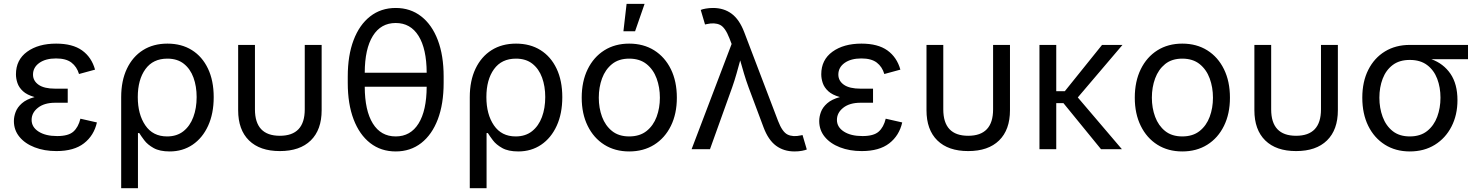

<svg xmlns="http://www.w3.org/2000/svg" viewBox="-20 -781 7724 1005"><path d="M275.4 9.8Q211.9 9.8 161.4 -9.8Q110.8 -29.3 81.8 -64.7Q52.7 -100.1 52.7 -147.5Q52.7 -170.4 61.8 -194.8Q70.8 -219.2 94.5 -240.2Q118.2 -261.2 161.1 -272.9Q121.1 -284.2 100.1 -303.7Q79.1 -323.2 71.3 -346.4Q63.5 -369.6 63.5 -392.1Q63.5 -467.8 122.1 -510.3Q180.7 -552.7 273.9 -552.7Q359.9 -552.7 409.7 -517.1Q459.5 -481.4 477.5 -416.5L393.6 -393.6Q382.3 -431.6 354 -453.4Q325.7 -475.1 273.4 -475.1Q218.8 -475.1 185.8 -451.7Q152.8 -428.2 152.8 -390.6Q152.8 -357.9 181.9 -337.4Q210.9 -316.9 269 -316.9H334.5V-243.2H269Q211.9 -243.2 178.7 -217Q145.5 -190.9 145.5 -153.3Q145.5 -115.7 181.9 -92.3Q218.3 -68.8 279.3 -68.8Q337.9 -68.8 364 -92Q390.1 -115.2 400.9 -159.7L487.3 -140.1Q471.7 -71.3 419.4 -30.8Q367.2 9.8 275.4 9.8Z M614.3 204.1V-272.5Q614.3 -358.4 644.3 -421.4Q674.3 -484.4 728.5 -518.6Q782.7 -552.7 856.4 -552.7Q930.2 -552.7 984.4 -518.8Q1038.6 -484.9 1068.6 -421.9Q1098.6 -358.9 1098.6 -272.5Q1098.6 -186.5 1069.3 -122.6Q1040 -58.6 988 -23.4Q936 11.7 868.2 11.7Q815.9 11.7 784.2 -6.1Q752.4 -23.9 735.4 -46.6Q718.3 -69.3 709 -84.5H702.1V204.1ZM854.5 -66.9Q905.8 -66.9 940.2 -94.2Q974.6 -121.6 991.9 -168.2Q1009.3 -214.8 1009.3 -272.9Q1009.3 -329.1 992.7 -374.8Q976.1 -420.4 942.1 -447.3Q908.2 -474.1 856 -474.1Q780.8 -474.1 741 -418.9Q701.2 -363.8 701.2 -272.9Q701.2 -182.6 740.7 -124.8Q780.3 -66.9 854.5 -66.9Z M1444.8 9.8Q1340.3 9.8 1283.4 -45.9Q1226.6 -101.6 1226.6 -204.1V-545.9H1314.5V-208.5Q1314.5 -70.3 1444.8 -70.3Q1575.2 -70.3 1575.2 -208.5V-545.9H1663.6V-204.1Q1663.6 -101.6 1606.7 -45.9Q1549.8 9.8 1444.8 9.8Z M2051.3 11.7Q1974.1 11.7 1917.7 -32.2Q1861.3 -76.2 1830.8 -156.5Q1800.3 -236.8 1800.3 -347.2V-380.4Q1800.3 -490.7 1830.8 -571Q1861.3 -651.4 1917.7 -695.3Q1974.1 -739.3 2051.3 -739.3Q2128.4 -739.3 2184.8 -695.3Q2241.2 -651.4 2271.7 -571Q2302.2 -490.7 2302.2 -380.4V-347.2Q2302.2 -236.8 2271.7 -156.5Q2241.2 -76.2 2184.8 -32.2Q2128.4 11.7 2051.3 11.7ZM1889.2 -400.4H2213.4Q2212.9 -525.4 2170.9 -593Q2128.9 -660.6 2051.3 -660.6Q1973.6 -660.6 1931.6 -593Q1889.6 -525.4 1889.2 -400.4ZM2051.3 -66.9Q2128.9 -66.9 2170.9 -134.5Q2212.9 -202.1 2213.4 -327.1H1889.2Q1889.6 -202.1 1931.6 -134.5Q1973.6 -66.9 2051.3 -66.9Z M2439 204.1V-272.5Q2439 -358.4 2469 -421.4Q2499 -484.4 2553.2 -518.6Q2607.4 -552.7 2681.2 -552.7Q2754.9 -552.7 2809.1 -518.8Q2863.3 -484.9 2893.3 -421.9Q2923.3 -358.9 2923.3 -272.5Q2923.3 -186.5 2894 -122.6Q2864.7 -58.6 2812.7 -23.4Q2760.7 11.7 2692.9 11.7Q2640.6 11.7 2608.9 -6.1Q2577.1 -23.9 2560.1 -46.6Q2543 -69.3 2533.7 -84.5H2526.9V204.1ZM2679.2 -66.9Q2730.5 -66.9 2764.9 -94.2Q2799.3 -121.6 2816.7 -168.2Q2834 -214.8 2834 -272.9Q2834 -329.1 2817.4 -374.8Q2800.8 -420.4 2766.8 -447.3Q2732.9 -474.1 2680.7 -474.1Q2605.5 -474.1 2565.7 -418.9Q2525.9 -363.8 2525.9 -272.9Q2525.9 -182.6 2565.4 -124.8Q2605 -66.9 2679.2 -66.9Z M3273.4 11.7Q3199.2 11.7 3143.3 -23.4Q3087.4 -58.6 3056.2 -122.1Q3024.9 -185.5 3024.9 -269.5Q3024.9 -355 3056.2 -418.7Q3087.4 -482.4 3143.3 -517.6Q3199.2 -552.7 3273.4 -552.7Q3348.1 -552.7 3404.3 -517.6Q3460.4 -482.4 3491.7 -418.7Q3522.9 -355 3522.9 -269.5Q3522.9 -185.5 3491.7 -122.1Q3460.4 -58.6 3404.3 -23.4Q3348.1 11.7 3273.4 11.7ZM3273.4 -66.9Q3328.6 -66.9 3364.3 -95.2Q3399.9 -123.5 3417 -169.7Q3434.1 -215.8 3434.1 -269.5Q3434.1 -323.7 3417 -370.4Q3399.9 -417 3364.3 -445.6Q3328.6 -474.1 3273.4 -474.1Q3218.8 -474.1 3183.6 -445.6Q3148.4 -417 3131.3 -370.6Q3114.3 -324.2 3114.3 -269.5Q3114.3 -215.8 3131.3 -169.7Q3148.4 -123.5 3183.6 -95.2Q3218.8 -66.9 3273.4 -66.9ZM3243.2 -617.2 3259.8 -760.7H3354L3304.2 -617.2Z M3600.1 0 3809.6 -550.8 3798.3 -580.1Q3775.9 -638.2 3748.3 -651.1Q3720.7 -664.1 3679.2 -654.8L3670.4 -652.8L3647.9 -729Q3656.2 -732.9 3674.3 -736.1Q3692.4 -739.3 3712.4 -739.3Q3769 -739.3 3809.6 -709.2Q3850.1 -679.2 3875.5 -612.8L4052.7 -147.9Q4074.7 -90.3 4102.5 -76.7Q4130.4 -63 4171.9 -72.3L4180.7 -74.2L4203.1 1.5Q4195.3 4.9 4178 8.3Q4160.6 11.7 4138.7 11.7Q4082.5 11.7 4042 -18.3Q4001.5 -48.3 3976.6 -114.7L3898.4 -323.7Q3884.8 -360.8 3874.5 -395.5Q3864.3 -430.2 3854.5 -464.8Q3845.2 -430.7 3835.2 -395.3Q3825.2 -359.9 3812.5 -323.7L3696.3 0Z M4490.7 9.8Q4427.2 9.8 4376.7 -9.8Q4326.2 -29.3 4297.1 -64.7Q4268.1 -100.1 4268.1 -147.5Q4268.1 -170.4 4277.1 -194.8Q4286.1 -219.2 4309.8 -240.2Q4333.5 -261.2 4376.5 -272.9Q4336.4 -284.2 4315.4 -303.7Q4294.4 -323.2 4286.6 -346.4Q4278.8 -369.6 4278.8 -392.1Q4278.8 -467.8 4337.4 -510.3Q4396 -552.7 4489.3 -552.7Q4575.2 -552.7 4625 -517.1Q4674.8 -481.4 4692.9 -416.5L4608.9 -393.6Q4597.7 -431.6 4569.3 -453.4Q4541 -475.1 4488.8 -475.1Q4434.1 -475.1 4401.1 -451.7Q4368.2 -428.2 4368.2 -390.6Q4368.2 -357.9 4397.2 -337.4Q4426.3 -316.9 4484.4 -316.9H4549.8V-243.2H4484.4Q4427.2 -243.2 4394 -217Q4360.8 -190.9 4360.8 -153.3Q4360.8 -115.7 4397.2 -92.3Q4433.6 -68.8 4494.6 -68.8Q4553.2 -68.8 4579.3 -92Q4605.5 -115.2 4616.2 -159.7L4702.6 -140.1Q4687 -71.3 4634.8 -30.8Q4582.5 9.8 4490.7 9.8Z M5047.9 9.8Q4943.4 9.8 4886.5 -45.9Q4829.6 -101.6 4829.6 -204.1V-545.9H4917.5V-208.5Q4917.5 -70.3 5047.9 -70.3Q5178.2 -70.3 5178.2 -208.5V-545.9H5266.6V-204.1Q5266.6 -101.6 5209.7 -45.9Q5152.8 9.8 5047.9 9.8Z M5508.8 -545.9V-303.7H5553.7L5748.5 -545.9H5855.5L5621.6 -271L5852.5 0H5743.2L5546.4 -241.2H5508.8V0H5420.9V-545.9Z M6168.5 11.7Q6094.2 11.7 6038.3 -23.4Q5982.4 -58.6 5951.2 -122.1Q5919.9 -185.5 5919.9 -269.5Q5919.9 -355 5951.2 -418.7Q5982.4 -482.4 6038.3 -517.6Q6094.2 -552.7 6168.5 -552.7Q6243.2 -552.7 6299.3 -517.6Q6355.5 -482.4 6386.7 -418.7Q6418 -355 6418 -269.5Q6418 -185.5 6386.7 -122.1Q6355.5 -58.6 6299.3 -23.4Q6243.2 11.7 6168.5 11.7ZM6168.5 -66.9Q6223.6 -66.9 6259.3 -95.2Q6294.9 -123.5 6312 -169.7Q6329.1 -215.8 6329.1 -269.5Q6329.1 -323.7 6312 -370.4Q6294.9 -417 6259.3 -445.6Q6223.6 -474.1 6168.5 -474.1Q6113.8 -474.1 6078.6 -445.6Q6043.5 -417 6026.4 -370.6Q6009.3 -324.2 6009.3 -269.5Q6009.3 -215.8 6026.4 -169.7Q6043.5 -123.5 6078.6 -95.2Q6113.8 -66.9 6168.5 -66.9Z M6764.2 9.8Q6659.7 9.8 6602.8 -45.9Q6545.9 -101.6 6545.9 -204.1V-545.9H6633.8V-208.5Q6633.8 -70.3 6764.2 -70.3Q6894.5 -70.3 6894.5 -208.5V-545.9H6982.9V-204.1Q6982.9 -101.6 6926 -45.9Q6869.1 9.8 6764.2 9.8Z M7359.4 11.7Q7285.2 11.7 7229 -23.7Q7172.9 -59.1 7141.8 -122.3Q7110.8 -185.5 7110.8 -269.5Q7110.8 -353.5 7142.1 -415.5Q7173.3 -477.5 7229.2 -511.7Q7285.2 -545.9 7359.4 -545.9H7664.1V-471.2H7472.2Q7535.6 -448.2 7572.3 -394.8Q7608.9 -341.3 7608.9 -256.8Q7608.9 -179.2 7577.6 -118.4Q7546.4 -57.6 7490.2 -22.9Q7434.1 11.7 7359.4 11.7ZM7359.4 -467.3Q7304.7 -467.3 7269.5 -440.4Q7234.4 -413.6 7217.3 -368.7Q7200.2 -323.7 7200.2 -269.5Q7200.2 -215.8 7217.3 -169.4Q7234.4 -123 7269.5 -95Q7304.7 -66.9 7359.4 -66.9Q7414.6 -66.9 7450.2 -95.2Q7485.8 -123.5 7502.9 -169.7Q7520 -215.8 7520 -269.5Q7520 -323.7 7502.9 -368.7Q7485.8 -413.6 7450.2 -440.4Q7414.6 -467.3 7359.4 -467.3Z"/></svg>

Font: Inter-Regular
Style: Regular
Weight: 400
Designer: Rasmus Andersson
Foundry: rsms
Version: Version 4.000;git-a52131595